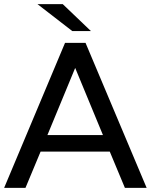

<svg xmlns="http://www.w3.org/2000/svg" viewBox="-21 -907 728 927"><path d="M418 -757 282 -887H160L328 -757ZM582 0H687L392 -700H293L-1 0H102L175 -175H509ZM208 -255 342 -579 476 -255Z"/></svg>

Font: AWKNG-Font Medium
Style: Regular
Weight: 500
Designer: Awakening Church
Foundry: Awakening Church
Version: Version 1.700;PS 001.700;hotconv 1.0.88;makeotf.lib2.5.64775